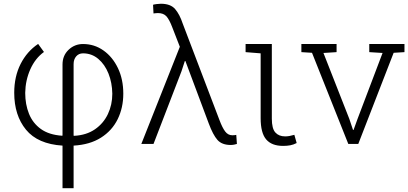

<svg xmlns="http://www.w3.org/2000/svg" viewBox="-20 -761 2158 1015"><path d="M310.5 233.9V8.8Q179.7 0.5 117.4 -75.4Q55.2 -151.4 55.2 -270.5Q55.2 -356.4 88.9 -422.9Q122.6 -489.3 181.6 -528.8L212.4 -486.3Q166 -452.6 140.1 -394.3Q114.3 -335.9 113.3 -270Q113.3 -209 133.3 -159.4Q153.3 -109.9 196 -79.1Q238.8 -48.3 307.6 -43.5L310.5 -44.4V-420.4Q310.5 -467.3 342.5 -497.8Q374.5 -528.3 418.9 -528.3Q479 -528.3 527.1 -494.1Q575.2 -460 603.5 -400.9Q631.8 -341.8 631.8 -266.1Q631.8 -191.4 602.1 -130.9Q572.3 -70.3 513.7 -33.2Q455.1 3.9 369.1 8.8V233.9ZM372.1 -43Q437 -46.4 482.2 -77.6Q527.3 -108.9 550.5 -158.2Q573.7 -207.5 573.7 -265.6Q572.8 -323.7 553.5 -372.1Q534.2 -420.4 499.5 -449.7Q464.8 -479 418.9 -479Q396.5 -479 382.8 -463.1Q369.1 -447.3 369.1 -421.9V-43.9Z M1199.7 5.4Q1153.3 5.4 1129.6 -21.2Q1106 -47.9 1083.5 -108.4L960 -438.5L957 -438L939.5 -384.3L791.5 0H727.1L930.7 -513.7L891.6 -614.3Q875.5 -657.2 859.9 -674.6Q844.2 -691.9 814.9 -691.9Q810.5 -691.9 803 -691.2Q795.4 -690.4 791.5 -689.9L789.1 -735.8Q794.9 -737.8 808.1 -739.5Q821.3 -741.2 830.6 -741.2Q881.3 -741.2 905.5 -713.4Q929.7 -685.5 945.8 -636.7L1140.1 -126.5Q1155.3 -85.9 1170.4 -65.9Q1185.5 -45.9 1208 -45.9Q1212.9 -45.9 1219 -46.4Q1225.1 -46.9 1229 -47.9L1232.4 0Q1226.6 2 1217.3 3.7Q1208 5.4 1199.7 5.4Z M1476.6 10.3Q1416.5 10.3 1387.2 -23.9Q1357.9 -58.1 1357.9 -136.2V-479L1278.3 -485.4V-528.3H1417V-133.8Q1417 -81.5 1435.5 -60.8Q1454.1 -40 1487.3 -40Q1500 -40 1511 -42.2Q1522 -44.4 1536.1 -48.3L1548.3 -4.9Q1531.7 3.9 1514.4 7.1Q1497.1 10.3 1476.6 10.3Z M1821.3 0 1629.4 -481.9 1573.2 -485.4V-528.3H1759.3V-485.4L1689.9 -481L1826.7 -132.3L1846.2 -74.2H1849.1L1870.1 -132.3L2002.4 -481L1932.1 -485.4V-528.3H2118.2V-485.4L2061 -481.9L1874 0Z"/></svg>

Font: Roboto Slab Light
Style: Regular
Weight: 300
Designer: Google
Version: Version 2.000; ttfautohint (v1.8.1.43-b0c9)